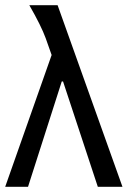

<svg xmlns="http://www.w3.org/2000/svg" viewBox="-41 -720 492 740"><path d="M181 -700 431 0H336L202 -406H197L67 0H-21L158 -508L135 -573Q118 -620 72 -700Z"/></svg>

Font: Gamestation Display
Style: Regular
Weight: 400
Designer: Jonas Hecksher
Foundry: Jonas Hecksher, Playtypeª, e-types AS
Version: Version 1.003